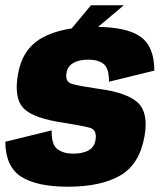

<svg xmlns="http://www.w3.org/2000/svg" viewBox="-20 -701 614 726"><path d="M237 5Q119.5 5 60.2 -32.8Q1 -70.5 0 -165L175.5 -208Q174 -154 197.2 -137Q220.5 -120 256.5 -120Q292.5 -120 314.5 -132.2Q336.5 -144.5 341 -170.5Q348 -210 319.8 -217.8Q291.5 -225.5 223 -236.5Q107 -253 69.5 -291.2Q32 -329.5 48 -420.5Q64.5 -516.5 139.2 -558Q214 -599.5 338 -599.5Q459 -599.5 511.2 -562.2Q563.5 -525 563.5 -434L392 -392Q392.5 -442 372.2 -458.8Q352 -475.5 314 -475.5Q279 -475.5 257 -462.8Q235 -450 231.5 -425.5Q225 -390.5 255 -382.8Q285 -375 350.5 -365.5Q460.5 -351 501.2 -312.8Q542 -274.5 526.5 -186Q508 -80 434.8 -37.5Q361.5 5 237 5ZM233 -572 324 -681H448L318.5 -572Z"/></svg>

Font: Anybody ExtraBold
Style: Italic
Weight: 800
Italic angle: -10°
Designer: Tyler Finck
Foundry: Etcetera Type Company
Version: Version 1.010; ttfautohint (v1.8.3) -l 8 -r 50 -G 200 -x 14 